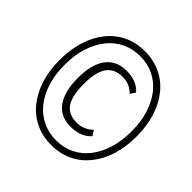

<svg xmlns="http://www.w3.org/2000/svg" viewBox="-184 -874 1043 1043"><g transform="rotate(45 337.0 -352.5)"><path d="M354 8Q288 8 233.5 -17.5Q179 -43 140 -91Q101 -139 80 -205Q59 -271 59 -352Q59 -433 80 -499.5Q101 -566 140 -614Q179 -662 233 -687.5Q287 -713 354 -713Q420 -713 474.5 -687.5Q529 -662 568 -614Q607 -566 628 -500Q649 -434 649 -353Q649 -272 628 -205.5Q607 -139 567.5 -91Q528 -43 474 -17.5Q420 8 354 8ZM358 -137Q305 -137 270 -161.5Q235 -186 216.5 -234Q198 -282 198 -352Q198 -423 216.5 -471Q235 -519 271.5 -543.5Q308 -568 360 -568Q396 -568 427 -556Q458 -544 478 -520L459 -490Q439 -510 417 -519.5Q395 -529 367 -529Q304 -529 274 -486.5Q244 -444 244 -352Q244 -261 273 -218.5Q302 -176 364 -176Q393 -176 416.5 -186Q440 -196 459 -215L478 -185Q458 -161 426.5 -149Q395 -137 358 -137ZM354 -29Q412 -29 459 -52Q506 -75 539.5 -118Q573 -161 591.5 -220.5Q610 -280 610 -353Q610 -427 591.5 -486Q573 -545 539.5 -587.5Q506 -630 459 -653Q412 -676 354 -676Q297 -676 249.5 -653Q202 -630 168 -587Q134 -544 115.5 -485Q97 -426 97 -352Q97 -279 115.5 -219.5Q134 -160 168 -117.5Q202 -75 249.5 -52Q297 -29 354 -29Z"/></g></svg>

Font: Nunito Sans 7pt Condensed ExtraLight
Style: Italic
Weight: 250
Width: 3
Italic angle: -9°
Designer: Vernon Adams
Foundry: Vernon Adams
Version: Version 3.101;gftools[0.9.27]